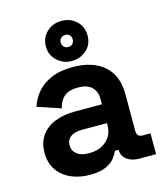

<svg xmlns="http://www.w3.org/2000/svg" viewBox="-112 -825 802 926"><g transform="rotate(-15 289.0 -362.5)"><path d="M224 14Q171 14 129 -4.5Q87 -23 62.5 -58.5Q38 -94 38 -145Q38 -196 62.5 -230.5Q87 -265 130.5 -282.5Q174 -300 230 -300H366V-328Q366 -363 344 -385.5Q322 -408 274 -408Q227 -408 204 -386.5Q181 -365 174 -331L58 -370Q70 -408 96.5 -439.5Q123 -471 167.5 -490.5Q212 -510 276 -510Q374 -510 431 -461Q488 -412 488 -319V-134Q488 -104 516 -104H556V0H472Q435 0 411 -18Q387 -36 387 -66V-67H368Q364 -55 350 -35.5Q336 -16 306 -1Q276 14 224 14ZM246 -88Q299 -88 332.5 -117.5Q366 -147 366 -196V-206H239Q204 -206 184 -191Q164 -176 164 -149Q164 -122 185 -105Q206 -88 246 -88ZM281 -539Q238 -539 207.5 -567.5Q177 -596 177 -639Q177 -682 207 -710.5Q237 -739 281 -739Q325 -739 355 -711Q385 -683 385 -639Q385 -593 353.5 -566Q322 -539 281 -539ZM281 -609Q295 -609 303 -617.5Q311 -626 311 -639Q311 -652 303 -660.5Q295 -669 281 -669Q268 -669 259.5 -660.5Q251 -652 251 -639Q251 -626 259.5 -617.5Q268 -609 281 -609Z"/></g></svg>

Font: Space Grotesk
Style: Bold
Weight: 700
Designer: Florian Karsten
Foundry: Florian Karsten
Version: Version 2.000